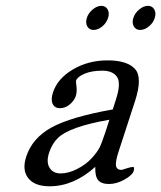

<svg xmlns="http://www.w3.org/2000/svg" viewBox="-20 -631 558 665"><path d="M492.4 -610.8Q507.3 -610.8 514.4 -598.4Q521.5 -585.9 515.9 -568.6Q510.3 -551.3 495.4 -539.3Q480.5 -527.3 465.3 -527.3Q450.2 -527.3 443.4 -539.8Q436.5 -552.2 441.9 -569.1Q447.3 -585.9 462.4 -598.4Q477.5 -610.8 492.4 -610.8ZM331.1 -610.8Q345.7 -610.8 352.8 -598.4Q359.9 -585.9 354.2 -568.6Q348.6 -551.3 334 -539.3Q319.3 -527.3 304.2 -527.3Q289.1 -527.3 282.2 -539.8Q275.4 -552.2 280.8 -569.1Q286.1 -585.9 301.3 -598.4Q316.4 -610.8 331.1 -610.8ZM345.7 -175.3 358.9 -216.3Q221.2 -192.4 180.7 -153.3Q160.2 -133.3 149.9 -101.6Q139.6 -69.8 151.6 -50Q163.6 -30.3 190.2 -30.3Q216.8 -30.3 247.1 -45.7Q277.3 -61 296.9 -82.3Q316.4 -103.5 324.5 -119.4Q332.5 -135.3 345.7 -175.3ZM310.1 -53.2Q235.4 14.2 151.9 14.2Q100.1 14.2 77.9 -13.9Q55.7 -42 70.8 -88.4Q91.8 -152.8 158.4 -189.5Q225.1 -226.1 370.6 -252L381.8 -287.1Q399.9 -343.3 385.3 -364.7Q370.6 -386.2 334.2 -386.2Q297.9 -386.2 272.9 -375.7Q248 -365.2 243.2 -351.1Q242.7 -350.1 244.9 -331.1Q247.1 -312 242.2 -297.4Q237.3 -282.7 221.9 -269.5Q206.5 -256.3 188 -256.3Q169.4 -256.3 162.4 -271.2Q155.3 -286.1 163.6 -311Q179.2 -358.9 232.4 -390.4Q285.6 -421.9 352.5 -421.9Q419.4 -421.9 447 -392.8Q474.6 -363.8 447.8 -281.2L390.1 -104Q379.4 -70.8 381.8 -56.6Q384.3 -42.5 401.4 -42.5Q402.3 -42.5 417.7 -47.6Q433.1 -52.7 440.2 -52.7Q447.3 -52.7 442.9 -38.6Q438.5 -24.4 411.1 -9Q383.8 6.3 357.4 6.3Q331.1 6.3 319.8 -7.3Q308.6 -21 310.1 -53.2Z"/></svg>

Font: RIT Rachana
Style: Italic
Weight: 400
Designer: Hussain KH
Version: 1.5.2